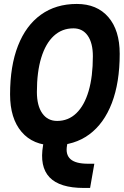

<svg xmlns="http://www.w3.org/2000/svg" viewBox="-20 -723 626 968"><path d="M402.8 224.6Q280.8 224.6 229.7 170.9Q178.7 117.2 197.1 9.8L204.1 -30.3H325.2L317.9 10.7Q309.6 56.6 335.7 79.6Q361.8 102.5 423.8 102.5H455.6L434.2 224.6ZM250.5 9.8Q146.7 9.8 88.8 -58.1Q30.8 -126.1 30.8 -247.1Q30.8 -390.4 70.8 -492.6Q110.8 -594.7 186.3 -648.9Q261.7 -703.1 367.2 -703.1Q469 -703.1 526.3 -636.7Q583.5 -570.2 583.5 -451.7Q583.5 -306.8 543.9 -203.5Q504.4 -100.1 429.9 -45.2Q355.4 9.8 250.5 9.8ZM268.1 -113.3Q324.6 -113.3 364.9 -152.2Q405.3 -191 426.8 -264Q448.2 -336.9 448.2 -439.5Q448.2 -505.8 422.5 -542.9Q396.7 -580.1 350.1 -580.1Q292.4 -580.1 251.2 -542Q210 -503.9 188 -432.2Q166 -360.4 166 -259.3Q166 -190.5 193 -151.9Q220 -113.3 268.1 -113.3Z"/></svg>

Font: Cascadia Code PL
Style: Italic
Weight: 400
Italic angle: -10°
Monospace: yes
Designer: Aaron Bell
Foundry: Saja Typeworks
Version: Version 2404.023